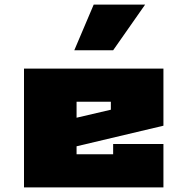

<svg xmlns="http://www.w3.org/2000/svg" viewBox="-20 -820 820 840"><path d="M465 -375H315V-305L465 -340ZM695 0H85V-520H695V-270L315 -180V-145H475V-190H695ZM615 -800 475 -600H305L390 -800Z"/></svg>

Font: Imperial One
Style: Regular
Weight: 400
Designer: Jovanny Lemonad
Foundry: Jovanny Lemonad
Version: Version 1.000